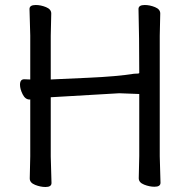

<svg xmlns="http://www.w3.org/2000/svg" viewBox="-20 -731 741 768"><path d="M162 17Q142 17 120.5 8.5Q99 0 99 -17L101 -106V-332L102 -333H98Q81 -333 70.5 -354Q60 -375 60 -392Q60 -414 77 -414L101 -413V-589L98 -695Q98 -711 123 -711Q143 -711 164 -702.5Q185 -694 185 -677L183 -588V-413H182L202 -414Q221 -415 334 -420Q447 -425 516 -436Q537 -436 537 -439Q537 -587 534 -695Q534 -711 559 -711Q579 -711 600 -702.5Q621 -694 621 -677L619 -588V-106L622 0Q622 16 598 16Q578 16 556.5 7.5Q535 -1 535 -18L537 -107V-355L457 -358L183 -342V-105L186 1Q186 17 162 17Z"/></svg>

Font: LXGW WenKai TC
Style: Bold
Weight: 700
Designer: LXGW / Fontworks Inc.
Foundry: LXGW / Fontworks Inc.
Version: Version 1.330;April 28, 2024